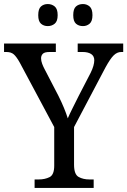

<svg xmlns="http://www.w3.org/2000/svg" viewBox="-24 -929 629 949"><path d="M147 0V-42H167Q198 -42 221 -53.5Q244 -65 244 -110V-301L74 -619Q58 -648 44.5 -660Q31 -672 8 -672H-4V-714H252V-672H221Q196 -672 187.5 -663Q179 -654 179 -641Q179 -628 184.5 -613.5Q190 -599 196 -588L265 -455Q280 -425 292 -396Q304 -367 311 -344Q320 -365 334.5 -394Q349 -423 365 -455L424 -569Q433 -587 437.5 -603Q442 -619 442 -631Q442 -652 426.5 -662Q411 -672 385 -672H360V-714H585V-672H575Q555 -672 538 -655.5Q521 -639 497 -595L342 -301V-115Q342 -67 364.5 -54.5Q387 -42 418 -42H439V0ZM386 -800Q365 -800 351.5 -812Q338 -824 338 -854Q338 -885 351.5 -897Q365 -909 386 -909Q405 -909 419 -897Q433 -885 433 -854Q433 -824 419 -812Q405 -800 386 -800ZM212 -800Q192 -800 178.5 -812Q165 -824 165 -854Q165 -885 178.5 -897Q192 -909 212 -909Q232 -909 246.5 -897Q261 -885 261 -854Q261 -824 246.5 -812Q232 -800 212 -800Z"/></svg>

Font: Noto Serif Myanmar SemiCondensed
Style: Regular
Weight: 400
Width: 4
Designer: Ben Mitchell and the Monotype Design Team
Foundry: Monotype Imaging Inc.
Version: Version 2.106; ttfautohint (v1.8.4.7-5d5b)